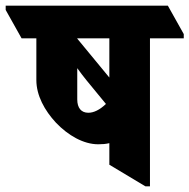

<svg xmlns="http://www.w3.org/2000/svg" viewBox="-90 -647 667 676"><path d="M256 -139C270 -139 283 -140 295 -143V-67L422 9H438V-512H557V-527L501 -627H-70V-612L-14 -512H38V-365C38 -311 67 -258 107 -215C150 -170 204 -139 256 -139ZM182 -511V-512H295V-374ZM182 -297V-407C193 -392 204 -377 214 -365L283 -281C261 -260 240 -250 221 -250C196 -250 182 -267 182 -297Z"/></svg>

Font: Noto Serif Devanagari Condensed Black
Style: Regular
Weight: 900
Width: 3
Designer: Universal Thirst, Indian Type Foundry and the Monotype Design Team
Foundry: Monotype Imaging Inc.
Version: Version 2.004